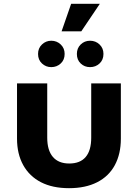

<svg xmlns="http://www.w3.org/2000/svg" viewBox="-20 -973 724 1004"><path d="M302 -809 352 -953H502L405 -809ZM451 -622Q422 -622 402 -641Q382 -660 382 -691Q382 -721 402 -740.5Q422 -760 451 -760Q480 -760 500.5 -740.5Q521 -721 521 -691Q521 -660 500.5 -641Q480 -622 451 -622ZM248 -622Q220 -622 199.5 -641Q179 -660 179 -691Q179 -721 199.5 -740.5Q220 -760 248 -760Q277 -760 297.5 -740.5Q318 -721 318 -691Q318 -660 297.5 -641Q277 -622 248 -622ZM341 11Q255 11 194.5 -20Q134 -51 101.5 -109.5Q69 -168 69 -248V-537H227V-253Q227 -187 256.5 -152.5Q286 -118 342 -118Q399 -118 428 -152Q457 -186 457 -253V-537H612V-248Q612 -168 580.5 -109.5Q549 -51 488 -20Q427 11 341 11Z"/></svg>

Font: Montserrat Z
Style: Bold
Weight: 700
Designer: Julieta Ulanovsky
Foundry: Julieta Ulanovsky
Version: Version 8.000